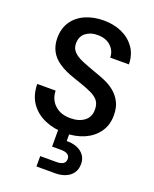

<svg xmlns="http://www.w3.org/2000/svg" viewBox="-175 -808 934 1167"><g transform="rotate(20 292.5 -225.0)"><path d="M301 12Q229 12 170 -13.5Q111 -39 76.5 -88.5Q42 -138 41 -211H160Q161 -155 199 -119.5Q237 -84 300 -84Q356 -84 390 -110Q424 -136 424 -183Q424 -210 415 -228.5Q406 -247 385 -261.5Q364 -276 329 -289.5Q294 -303 240 -321Q177 -342 137 -369.5Q97 -397 78.5 -433.5Q60 -470 60 -515Q60 -579 90.5 -623Q121 -667 173.5 -689.5Q226 -712 290 -712Q355 -712 407 -689Q459 -666 491 -621.5Q523 -577 524 -513H403Q403 -556 371 -586Q339 -616 286 -616Q241 -617 209.5 -593Q178 -569 178 -523Q178 -491 198.5 -470Q219 -449 257 -433Q295 -417 349 -398Q382 -387 416.5 -372Q451 -357 479.5 -333.5Q508 -310 526 -275.5Q544 -241 544 -190Q544 -127 511.5 -81.5Q479 -36 424 -12Q369 12 301 12ZM208 262V195H313Q371 195 371 155Q371 116 313 116H256V-17H328V54Q364 53 393.5 64.5Q423 76 440.5 99Q458 122 458 156Q458 191 441 214.5Q424 238 395 250Q366 262 331 262Z"/></g></svg>

Font: Rethink Sans SemiBold
Style: Regular
Weight: 600
Designer: The Rethink Sans project authors (Hans Thiessen). DM Sans designed by Colophon Foundry.
Foundry: Rethink Communications LLC
Version: Version 1.001